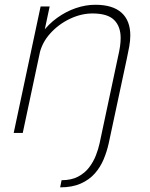

<svg xmlns="http://www.w3.org/2000/svg" viewBox="-20 -558 630 806"><path d="M232.5 228.5 238.5 198.5Q279.5 198.5 307.8 183.5Q336 168.5 354 145Q372 121.5 382.5 94.5Q393 67.5 398 44L474 -313Q481.5 -345.5 484 -364Q486.5 -382.5 486.5 -398.5Q486.5 -447 459 -474.2Q431.5 -501.5 368 -501.5Q321 -501.5 273.5 -479Q226 -456.5 190.8 -417.5Q155.5 -378.5 145 -328.5L120 -338.5Q130 -383.5 156.5 -420Q183 -456.5 219.8 -483Q256.5 -509.5 298 -523.8Q339.5 -538 380 -538Q453 -538 490 -504.8Q527 -471.5 527 -409Q527 -387.5 522.5 -362.2Q518 -337 512 -310L436.5 43Q429 77.5 415.2 110.5Q401.5 143.5 378.2 170Q355 196.5 319.2 212.5Q283.5 228.5 232.5 228.5ZM37.5 0 150.5 -531H188.5L75.5 0Z"/></svg>

Font: Epilogue ExtraLight
Style: Italic
Weight: 250
Italic angle: -12°
Designer: Tyler Finck
Foundry: Etcetera Type Co
Version: Version 2.112